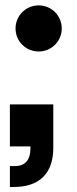

<svg xmlns="http://www.w3.org/2000/svg" viewBox="-20 -519 292 730"><path d="M17.6 191.9H32.7C127.9 191.9 182.6 142.1 182.6 43V-122.1H17.6V37.6H95.7V47.4C95.7 88.4 74.7 112.3 39.1 112.3H17.6ZM127 -323.2C175.8 -323.2 214.8 -362.3 214.8 -410.6C214.8 -459.5 175.8 -498.5 127 -498.5C78.1 -498.5 39.1 -459.5 39.1 -410.6C39.1 -362.3 78.1 -323.2 127 -323.2Z"/></svg>

Font: Raveo Display
Style: Bold
Weight: 700
Designer: Jakub Foglar, Rasmus Andersson (Inter)
Foundry: Jakubfoglar.com
Version: Version 1.100;Glyphs 3.2.3 (3260)